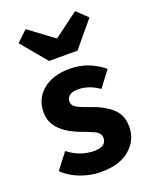

<svg xmlns="http://www.w3.org/2000/svg" viewBox="-148 -863 752 954"><g transform="rotate(-20 228.0 -385.5)"><path d="M217.3 12.2Q166.5 12.2 113.3 -7.1Q60.1 -26.4 21.5 -63.5L85.4 -147Q119.6 -120.1 154.3 -108.9Q189 -97.7 221.2 -97.7Q255.4 -97.7 271.2 -109.9Q287.1 -122.1 287.1 -143.1Q287.1 -168.9 257.8 -182.9Q228.5 -196.8 186.5 -211.9Q150.4 -225.6 119.4 -245.8Q88.4 -266.1 69.3 -295.2Q50.3 -324.2 50.3 -363.8Q50.3 -435.1 103 -479.2Q155.8 -523.4 244.1 -523.4Q299.8 -523.4 345.2 -504.9Q390.6 -486.3 423.3 -458.5L360.4 -375Q332.5 -395 304.4 -404.1Q276.4 -413.1 249 -413.1Q218.3 -413.1 203.9 -401.1Q189.5 -389.2 189.5 -370.6Q189.5 -348.1 212.9 -335.7Q236.3 -323.2 284.2 -307.1Q343.3 -287.6 384.8 -251.5Q426.3 -215.3 426.3 -151.4Q426.3 -82.5 372.8 -35.2Q319.3 12.2 217.3 12.2ZM163.6 -594.7 51.3 -729.5 107.9 -783.2 236.8 -687.5H240.7L369.6 -783.2L426.3 -729.5L314 -594.7Z"/></g></svg>

Font: Akatab Black
Style: Regular
Weight: 900
Designer: SIL Global
Foundry: SIL Global
Version: Version 4.000